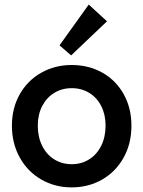

<svg xmlns="http://www.w3.org/2000/svg" viewBox="-20 -813 628 841"><path d="M32.2 -262.7Q32.2 -339.8 66.7 -400.4Q101.1 -460.9 160.9 -494.6Q220.7 -528.3 293.9 -528.3Q368.2 -528.3 428 -494.9Q487.8 -461.4 521.7 -400.6Q555.7 -339.8 555.7 -262.7Q555.7 -184.1 521.5 -122.6Q487.3 -61 427.5 -26.6Q367.7 7.8 293.9 7.8Q220.7 7.8 160.9 -26.6Q101.1 -61 66.7 -122.8Q32.2 -184.6 32.2 -262.7ZM442.4 -262.7Q442.4 -311 423.6 -348.1Q404.8 -385.3 371.1 -406Q337.4 -426.8 293.9 -426.8Q251.5 -426.8 217.8 -406.2Q184.1 -385.7 164.8 -348.4Q145.5 -311 145.5 -262.7Q145.5 -212.9 164.6 -174.6Q183.6 -136.2 217.5 -115Q251.5 -93.8 293.9 -93.8Q336.9 -93.8 370.6 -115Q404.3 -136.2 423.3 -174.6Q442.4 -212.9 442.4 -262.7ZM240.7 -614.3 368.7 -793 448.7 -719.7 291.5 -570.3Z"/></svg>

Font: Reddit Sans Vanilla SemiBold
Style: Regular
Weight: 600
Designer: Stephen Hutchings
Foundry: Reddit
Version: Version 1.013